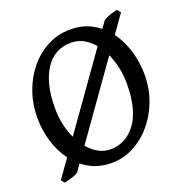

<svg xmlns="http://www.w3.org/2000/svg" viewBox="-121 -750 850 886"><g transform="rotate(-20 303.5 -307.5)"><path d="M565.4 -315.9Q565.4 -249.5 543.2 -189.9Q521 -130.4 481.9 -84.2Q442.9 -38.1 392.1 -11.7Q341.3 14.6 284.7 14.6Q224.6 14.6 177.7 -11Q130.9 -36.6 98.4 -80.6Q65.9 -124.5 48.8 -180.9Q31.7 -237.3 31.7 -298.8Q31.7 -365.2 53 -425Q74.2 -484.9 112.5 -531Q150.9 -577.1 201.9 -603.5Q252.9 -629.9 313 -629.9Q374.5 -629.9 421.6 -603.5Q468.8 -577.1 500.7 -532.5Q532.7 -487.8 549.1 -431.6Q565.4 -375.5 565.4 -315.9ZM474.1 -307.1Q474.1 -357.9 461.2 -405Q448.2 -452.1 424.6 -489.7Q400.9 -527.3 367.9 -549.3Q335 -571.3 294.9 -571.3Q213.9 -571.3 168.7 -502Q123.5 -432.6 123.5 -313Q123.5 -240.2 147.7 -179.4Q171.9 -118.7 212.4 -82.5Q252.9 -46.4 301.3 -46.4Q376.5 -46.4 425.3 -112.1Q474.1 -177.7 474.1 -307.1ZM118.2 1Q109.4 8.8 85.4 15.9Q61.5 22.9 49.3 25.9L35.2 9.3L479.5 -617.2Q493.2 -625.5 512.7 -631.8Q532.2 -638.2 546.9 -641.1L561.5 -624.5Z"/></g></svg>

Font: Gentium Book Plus
Style: Regular
Weight: 400
Designer: Victor Gaultney, Annie Olsen, Iska Routamaa, Becca Hirsbrunner
Foundry: SIL International
Version: Version 6.101